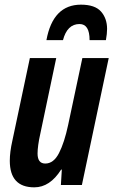

<svg xmlns="http://www.w3.org/2000/svg" viewBox="-20 -793 486 823"><path d="M250 -621Q268 -690 321 -690Q364 -690 364 -621H434Q439 -649 439 -669Q439 -714 413 -743.5Q387 -773 327 -773Q207 -773 179 -621ZM242 -66H245L241 0H331L446 -544H333L272 -257Q256 -182 233 -137Q210 -92 174 -92Q141 -92 141 -135Q141 -151 144 -172.5Q147 -194 152 -216L221 -544H108L33 -190Q22 -141 22 -104Q22 10 127 10Q194 10 242 -66Z"/></svg>

Font: Noto Sans Display Condensed
Style: Bold Italic
Weight: 700
Width: 3
Designer: Monotype Design team
Foundry: Monotype Imaging Inc.
Version: 1.000